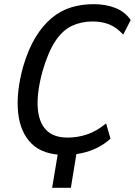

<svg xmlns="http://www.w3.org/2000/svg" viewBox="-20 -734 647 921"><path d="M230 167 264 -36H353L320 167ZM289 9Q187 9 132 -44.5Q77 -98 67 -193.5Q57 -289 90 -411Q115 -497 150 -554.5Q185 -612 228.5 -648Q272 -684 322.5 -699Q373 -714 429 -714Q487 -714 533 -696Q579 -678 607 -638L571 -568Q540 -602 505 -616.5Q470 -631 424 -631Q370 -631 325 -610Q280 -589 245 -536Q210 -483 183 -389Q156 -287 161 -217Q166 -147 201.5 -110.5Q237 -74 304 -74Q353 -74 398.5 -89.5Q444 -105 489 -142L510 -69Q482 -43 447 -25.5Q412 -8 372.5 0.5Q333 9 289 9Z"/></svg>

Font: Nunito Sans 7pt Condensed Medium
Style: Italic
Weight: 500
Width: 3
Italic angle: -9°
Designer: Vernon Adams
Foundry: Vernon Adams
Version: Version 3.101;gftools[0.9.27]